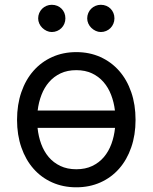

<svg xmlns="http://www.w3.org/2000/svg" viewBox="-20 -770 637 801"><path d="M51.1 -269.9Q51.1 -333.5 69.1 -385.5Q87 -437.5 119.7 -474.6Q152.3 -511.7 197.8 -532.1Q243.3 -552.6 298.3 -552.6Q353.3 -552.6 398.8 -532.1Q444.2 -511.7 476.9 -474.6Q509.6 -437.5 527.5 -385.5Q545.5 -333.5 545.5 -269.9Q545.5 -207 527.5 -155.2Q509.6 -103.3 476.9 -66.2Q444.2 -29.1 398.8 -8.9Q353.3 11.4 298.3 11.4Q243.3 11.4 197.8 -8.9Q152.3 -29.1 119.7 -66.2Q87 -103.3 69.1 -155.2Q51.1 -207 51.1 -269.9ZM298.3 -63.9Q336.3 -63.9 364.9 -77.6Q393.5 -91.3 413.4 -114.7Q433.2 -138.1 444.8 -169.6Q456.3 -201 459.9 -236.5H136.7Q140.3 -201 151.8 -169.6Q163.4 -138.1 183.2 -114.7Q203.1 -91.3 231.9 -77.6Q260.7 -63.9 298.3 -63.9ZM137.1 -308.9H459.5Q455.3 -343.8 443.5 -374.3Q431.8 -404.8 411.9 -427.7Q392 -450.6 363.8 -464Q335.6 -477.3 298.3 -477.3Q261 -477.3 232.8 -464Q204.5 -450.6 184.7 -427.7Q164.8 -404.8 153.1 -374.3Q141.3 -343.8 137.1 -308.9ZM400.6 -750Q413 -750 423.3 -745.7Q433.6 -741.5 441.2 -733.8Q448.9 -726.2 453.1 -715.9Q457.4 -705.6 457.4 -693.2Q457.4 -681.5 452.9 -671Q448.5 -660.5 440.9 -652.9Q433.2 -645.2 422.8 -640.8Q412.3 -636.4 400.6 -636.4Q389.6 -636.4 379.3 -641.2Q369 -646 361 -653.8Q353 -661.6 348.4 -671.9Q343.8 -682.2 343.8 -693.2Q343.8 -704.9 348.2 -715.4Q352.6 -725.9 360.3 -733.5Q367.9 -741.1 378.4 -745.6Q388.8 -750 400.6 -750ZM139.2 -693.2Q139.2 -704.9 143.6 -715.4Q148.1 -725.9 155.7 -733.5Q163.4 -741.1 173.8 -745.6Q184.3 -750 196 -750Q208.5 -750 218.8 -745.7Q229 -741.5 236.7 -733.8Q244.3 -726.2 248.6 -715.9Q252.8 -705.6 252.8 -693.2Q252.8 -681.5 248.4 -671Q244 -660.5 236.3 -652.9Q228.7 -645.2 218.2 -640.8Q207.7 -636.4 196 -636.4Q185 -636.4 174.7 -641.2Q164.4 -646 156.4 -653.8Q148.4 -661.6 143.8 -671.9Q139.2 -682.2 139.2 -693.2Z"/></svg>

Font: Inter P
Style: Regular
Weight: 400
Designer: Rasmus Andersson
Foundry: rsms
Version: Version 3.018;git-588b23468